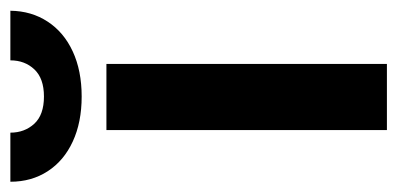

<svg xmlns="http://www.w3.org/2000/svg" viewBox="-252 -538 752 363"><g transform="rotate(-90 123.5 -356.0)"><path d="M59.6 -530.3H184.6V0H59.6ZM123 -577.1Q74.2 -577.1 37.8 -594Q1.5 -610.8 -18.3 -641.4Q-38.1 -671.9 -38.1 -711.9H54.7Q54.7 -685.1 71.5 -666.7Q88.4 -648.4 123 -648.4Q157.2 -648.4 174.3 -666.5Q191.4 -684.6 191.4 -711.9H285.2Q284.7 -671.9 264.6 -641.4Q244.6 -610.8 208.3 -594Q171.9 -577.1 123 -577.1Z"/></g></svg>

Font: Pretendard GOV SemiBold
Style: Regular
Weight: 600
Designer: Base glyphs from Inter by Rasmus Andersson; Hangeul glyphs from Noto Sans CJK(Source Han Sans) by Jang Soo-young and Kan
Foundry: Kil Hyung-jin
Version: Version 1.309